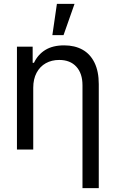

<svg xmlns="http://www.w3.org/2000/svg" viewBox="-20 -771 597 990"><path d="M151.4 0H67.4V-530.3H148.4V-447.3H155.3Q175.3 -489.7 213.6 -513.4Q252 -537.1 310.5 -537.1Q365.2 -537.1 405.3 -514.9Q445.3 -492.7 467.3 -447.8Q489.3 -402.8 489.3 -336.9V199.2H405.3V-331.1Q405.3 -392.6 373.5 -427.2Q341.8 -461.9 285.2 -461.9Q246.6 -461.9 216.3 -445.1Q186 -428.2 168.7 -395.8Q151.4 -363.3 151.4 -318.4ZM273.4 -751H364.3L307.6 -589.8H250Z"/></svg>

Font: Pretendard GOV
Style: Regular
Weight: 400
Designer: Base glyphs from Inter by Rasmus Andersson; Hangeul glyphs from Noto Sans CJK(Source Han Sans) by Jang Soo-young and Kan
Foundry: Kil Hyung-jin
Version: Version 1.309